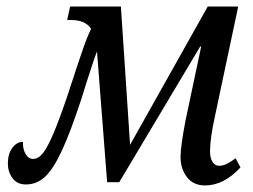

<svg xmlns="http://www.w3.org/2000/svg" viewBox="-20 -556 771 586"><path d="M531 -77Q531 -108 546 -187L594 -414H591L344 0H307L276 -399Q270 -384 260 -353.5Q250 -323 243 -301L230 -259Q195 -152 168.5 -95.5Q142 -39 117 -16Q92 7 59 7Q32 7 18 -12.5Q4 -32 4 -57Q4 -86 17.5 -104.5Q31 -123 50 -123Q49 -103 57.5 -87Q66 -71 81 -71Q97 -71 111 -88.5Q125 -106 143.5 -149.5Q162 -193 190 -276Q194 -290 200 -307Q206 -324 212 -344Q215 -353 230.5 -398.5Q246 -444 258 -468Q241 -495 196 -495H185L194 -536H349L377 -114L614 -536H707L636 -201Q621 -133 621 -94Q621 -74 628.5 -62Q636 -50 649 -50Q660 -50 671.5 -55.5Q683 -61 699 -73L714 -45Q663 10 606 10Q570 10 550.5 -15.5Q531 -41 531 -77Z"/></svg>

Font: Noto Serif Cond
Style: Italic
Weight: 400
Width: 3
Italic angle: -12°
Designer: Monotype Design Team
Foundry: Monotype Imaging Inc.
Version: Version 1.001